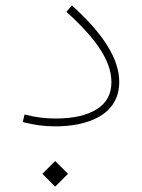

<svg xmlns="http://www.w3.org/2000/svg" viewBox="-20 -467 530 717"><path d="M186 230 233.9 182.1 186 134.3 138.2 182.1ZM425.3 -161.6C425.3 -248 363.8 -342.8 248.5 -446.8L228 -422.9C342.8 -318.8 396 -237.8 396 -160.2C396 -114.7 377.4 -81.1 340.3 -58.6C303.2 -35.6 252.4 -24.4 188 -24.4C150.9 -24.4 114.3 -28.3 71.8 -39.6L64.9 -11.2C107.4 0 147 4.9 186.5 4.9C299.3 4.9 425.3 -32.7 425.3 -161.6Z"/></svg>

Font: Estedad Thin
Style: Regular
Weight: 100
Designer: Amin Abedi
Version: Version 7.3